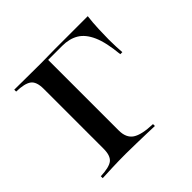

<svg xmlns="http://www.w3.org/2000/svg" viewBox="-116 -526 636 636"><g transform="rotate(-45 202.5 -207.5)"><path d="M25.8 0V-8.9Q66.9 -10.5 81.9 -22.6Q96.8 -34.7 96.8 -66.9V-347.6Q96.8 -381.5 80.6 -393.1Q64.5 -404.8 25.8 -405.6V-414.5Q41.1 -414.5 73 -414.1Q104.8 -413.7 135.5 -413.7Q146 -413.7 159.3 -413.7Q172.6 -413.7 186.7 -414.1Q200.8 -414.5 214.5 -414.5Q228.2 -414.5 240.3 -414.5Q252.4 -414.5 260.5 -414.5H370.2Q366.9 -389.5 365.7 -358.9Q364.5 -328.2 364.5 -309.7Q364.5 -291.1 365.3 -276.2Q366.1 -261.3 366.9 -249.2H357.3Q351.6 -309.7 336.7 -343.1Q321.8 -376.6 298 -390.7Q274.2 -404.8 241.1 -404.8H173.4L175 -406.5V-74.2Q175 -39.5 196.8 -25Q218.5 -10.5 270.2 -8.9V0Q257.3 -0.8 235.1 -1.2Q212.9 -1.6 187.1 -2.4Q161.3 -3.2 137.1 -3.2Q103.2 -3.2 72.2 -2Q41.1 -0.8 25.8 0Z"/></g></svg>

Font: Playfair 144pt
Style: Regular
Weight: 400
Designer: Claus Eggers Sørensen
Foundry: Claus Eggers Sørensen
Version: Version 2.001;gftools[0.9.30]